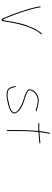

<svg xmlns="http://www.w3.org/2000/svg" viewBox="825 -1439 624 2314"><g transform="rotate(90 1137.0 -282.0)"><path d="M57.5 -453.4 58.4 -445.9C58.5 -445.7 58.5 -445.3 58.5 -445C58.5 -438.8 59.1 -433.1 60.3 -427.6C64.5 -409 66.8 -397.7 72.3 -375.8C72.3 -375.7 72.4 -375.5 72.4 -375.3C78 -344.4 89.4 -315.7 98.2 -283C112.3 -235.4 131.7 -182.6 147.1 -136.5C158.8 -104.8 171 -79.8 183.4 -49.3C193.6 -24.4 200.6 10.5 219 10.5C232.7 10.5 237 -8.6 240.6 -37.9C240.6 -38 240.6 -38.1 240.6 -38.2C243.3 -54.3 247.9 -81 254.6 -118.3C270.9 -208 292.8 -286.9 324.7 -356.1C342 -393.7 354.6 -422.4 381.3 -451.9L392.1 -465.6C392.2 -465.7 392.3 -465.9 392.4 -466C395.5 -469.4 394.6 -471.7 392.3 -473.6C389.8 -475.8 386.5 -476.3 383.5 -472.9L371.6 -460C364.1 -451.2 357.2 -441.7 351.4 -432.1C327 -392.4 307.9 -351.3 289 -300.3C267.6 -246.8 255.5 -187.6 242.4 -119.6C233 -67.4 232 -49 224.3 -14.4C221.3 -0.7 210.3 -12.6 210.3 -12.6C207.4 -18.4 205.9 -22.1 203.8 -28.7C184.6 -81.4 162.3 -126.1 143.9 -183.6C132.2 -217.3 119.5 -250 109.8 -286.1C99 -326.1 84 -368 76.6 -410.2C74.5 -422.2 70.8 -430.3 70.5 -445.6L69.5 -454.2C69.5 -454.4 69.5 -454.7 69.5 -455C69.5 -458.4 67.8 -459.7 64.3 -459.6C60.5 -459.6 57.7 -457.6 57.5 -453.4Z M1314.3 -413.5H1308C1303.1 -413.5 1300.4 -414.1 1293.9 -417.2C1265.6 -427.7 1233.3 -434.4 1193.7 -437.5C1164.9 -437.3 1140.3 -429.6 1120 -418.6L1100.7 -405.1C1081.6 -387.9 1060.8 -363.9 1057.5 -334.2C1057.4 -334 1057.4 -333.7 1057.4 -333.5C1052.5 -309.4 1071.9 -297.5 1091.4 -287.7C1091.5 -287.6 1091.8 -287.5 1092 -287.3C1113.3 -273.8 1133.8 -266.9 1167 -257.2C1224.9 -241.8 1268.6 -219 1308.6 -187.9C1308.7 -187.9 1308.8 -187.8 1308.9 -187.7C1314.1 -183.2 1336.9 -160.3 1335.5 -143.3C1335 -129.7 1327.1 -120.5 1318.9 -113.4C1318.9 -113.3 1318.7 -113.2 1318.6 -113.1C1290.5 -91.3 1237.2 -79.9 1197.5 -71.7C1173.4 -66.6 1149.8 -59.5 1123.7 -61.5C1104.4 -61.6 1087.8 -63.2 1073.3 -69C1045.8 -79.3 1037.2 -119.4 1031.7 -143.3L1028.8 -155.7C1026.6 -160 1021.7 -161.1 1018.4 -159.3C1016.8 -158.4 1015.6 -157.2 1016.3 -153.6L1019.3 -140.7C1024 -120.3 1019.2 -141.3 1019.2 -141.1C1021.8 -131.8 1025.2 -120.3 1029.1 -107.3C1043 -65.8 1066.6 -49.5 1123 -49.5C1123.1 -49.5 1123.3 -49.5 1123.5 -49.5C1149.3 -47.8 1173.2 -53.9 1200 -59.3C1243.8 -68.3 1301.4 -82.3 1326.1 -104.7C1338.4 -114.9 1347.5 -126 1347.5 -143C1347.5 -143.1 1347.5 -143.4 1347.5 -143.5C1348 -150.3 1344.9 -160.3 1336.8 -172.8C1310.7 -209.7 1269.3 -233.7 1221.3 -252C1186.2 -265.4 1128 -279 1097.1 -297.6C1093.8 -299.6 1072.3 -308.2 1069.9 -319.3C1068.7 -325.8 1068.5 -327 1068.5 -331C1068.5 -331.3 1068.5 -331.8 1068.6 -332.2C1072.9 -357.9 1090.6 -381.6 1108.4 -395C1129.6 -411.4 1154.7 -425.5 1193 -425.5C1193.1 -425.5 1193.4 -425.5 1193.6 -425.5C1210 -424.1 1224 -423.1 1239.8 -420.4C1263.5 -416.3 1287.1 -403.8 1307.4 -401.5H1314C1314.4 -401.5 1315 -401.4 1315.5 -401.4C1316.8 -401.1 1320.5 -403.8 1320.5 -406.5C1320.5 -410.2 1318.4 -412.6 1314.3 -413.5Z M1462.5 -437.5C1462.5 -434.4 1465.2 -431.5 1469 -431.5H1550C1556.2 -431.5 1557.8 -426.5 1557.5 -423.3C1550.9 -350.5 1547.5 -276.1 1547.5 -198V-59C1547.5 -55.2 1550.4 -52.5 1553.5 -52.5C1556.6 -52.5 1559.5 -55.2 1559.5 -59V-198C1559.5 -232 1560.2 -266.3 1561.5 -299.4C1564.9 -341.9 1564.6 -385 1570.6 -427.1C1571.1 -430.6 1574.3 -433.5 1578 -433.5H1581.6C1618.1 -437.8 1654 -440.9 1690.5 -443.5L1703.4 -444.5C1703.6 -444.5 1703.8 -444.5 1704 -444.5C1707.9 -444.5 1708.7 -446 1708.6 -449.1C1708.6 -453.1 1706.1 -456.3 1702.2 -456.5L1688.5 -455.5C1652.7 -452.8 1618.2 -450.1 1581.9 -445.6C1573.1 -444.5 1573.3 -452.1 1573.5 -453.8C1576 -475.7 1578.3 -497 1582.1 -516L1586.6 -538.5C1586.7 -538.6 1586.7 -538.8 1586.8 -539C1591.8 -557.5 1594.8 -572.2 1587.2 -573.6C1582.5 -574.5 1580.8 -571.9 1579.5 -560.2C1579.4 -559.9 1579.4 -559.5 1579.3 -559.2C1570.8 -525.3 1564.3 -490.5 1560.5 -450.3C1560.1 -446.7 1556.9 -443.5 1553 -443.5H1469C1465.2 -443.5 1462.5 -440.6 1462.5 -437.5Z"/></g></svg>

Font: Take Off
Style: Hairball
Weight: 400
Foundry: Cannot Into Space Fonts
Version: Version 0.89